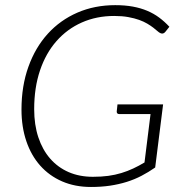

<svg xmlns="http://www.w3.org/2000/svg" viewBox="-20 -736 728 764"><path d="M349.5 -32.5Q383 -32.5 410.8 -36.2Q438.5 -40 463 -47.5Q487.5 -55 510 -65.5Q532.5 -76 555 -89.5L579 -282H455.5Q444.5 -282 444.5 -291.5V-292Q444.5 -293 444.8 -295.8Q445 -298.5 445.8 -304.2Q446.5 -310 447.5 -320.5H629L597.5 -69.5Q571 -51 543.2 -36.5Q515.5 -22 484.2 -12.2Q453 -2.5 418 2.8Q383 8 342 8Q278.5 8 227.2 -14.2Q176 -36.5 140 -77Q104 -117.5 84.8 -174.2Q65.5 -231 65.5 -300Q65.5 -393.5 93 -470.2Q120.5 -547 170 -601.5Q219.5 -656 288 -685.8Q356.5 -715.5 438.5 -715.5Q477 -715.5 508.5 -709.8Q540 -704 566 -693Q592 -682 613.5 -666Q635 -650 654 -629.5L638.5 -610Q632.5 -602.5 625.5 -602.5Q621.5 -602.5 617.5 -604.5Q613 -606.5 606.2 -612.5Q599.5 -618.5 589.8 -626Q580 -633.5 566.2 -641.8Q552.5 -650 533.8 -656.8Q515 -663.5 490.5 -668Q466 -672.5 434.5 -672.5Q364 -672.5 305.5 -646.5Q247 -620.5 204.8 -572.5Q162.5 -524.5 139.2 -455.8Q116 -387 116 -301.5Q116 -239.5 132.5 -189.8Q149 -140 179.5 -105Q210 -70 253 -51.2Q296 -32.5 349.5 -32.5Z"/></svg>

Font: Lato TR Light
Style: Italic
Weight: 300
Italic angle: -12°
Designer: Lukasz Dziedzic
Foundry: Lukasz Dziedzic
Version: Version 1.104 2013